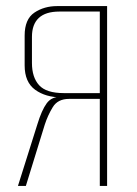

<svg xmlns="http://www.w3.org/2000/svg" viewBox="-20 -611 450 631"><path d="M332 0H308V-286H207Q170 -286 153.5 -259Q137 -232 127 -201L65 0H39L103 -203Q117 -249 133.5 -271.5Q150 -294 182 -293V-291Q130 -291 95.5 -316Q61 -341 61 -396V-494Q61 -548 93 -569.5Q125 -591 168 -591H332ZM308 -305V-573H175Q130 -573 107.5 -552Q85 -531 85 -490V-404Q85 -357 108.5 -331Q132 -305 190 -305Z"/></svg>

Font: Alumni Sans Thin
Style: Regular
Weight: 100
Designer: Robert E. Leuschke
Foundry: Robert E. Leuschke
Version: Version 1.018